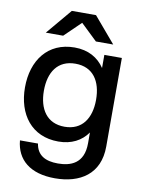

<svg xmlns="http://www.w3.org/2000/svg" viewBox="-101 -800 802 1080"><g transform="rotate(10 300.5 -260.0)"><path d="M289 212C432 212 543 144 543 -14V-520H443V-445C407 -499 350 -532 272 -532C119 -532 35 -417 35 -263C35 -109 119 5 272 5C347 5 403 -25 439 -76V-14C439 103 362 127 291 127C220 127 172 102 162 36H59C69 145 147 212 289 212ZM292 -83C191 -83 143 -158 143 -263C143 -369 191 -443 292 -443C393 -443 441 -369 441 -263C441 -158 393 -83 292 -83ZM358 -732H220L97 -586H196L289 -676L383 -586H482Z"/></g></svg>

Font: Aspekta 500
Style: Regular
Weight: 500
Designer: Ivo Dolenc
Version: Version 2.100